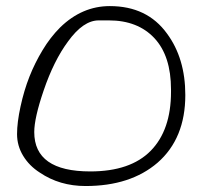

<svg xmlns="http://www.w3.org/2000/svg" viewBox="-20 -621 671 643"><path d="M113.3 -43Q78.1 -65.4 57.6 -99.1Q37.1 -132.8 37.1 -171.9Q37.1 -210.9 48.8 -264.6Q60.5 -318.4 78.6 -364.3Q96.7 -410.2 122.6 -453.1Q148.4 -496.1 181.6 -529.3Q254.9 -600.6 347.7 -600.6Q472.7 -600.6 539.1 -508.8Q600.6 -425.8 600.6 -302.7Q600.6 -157.2 507.8 -76.2Q417 2 266.6 2Q179.7 2 113.3 -43ZM94.7 -178.7Q94.7 -46.9 282.2 -46.9Q417 -46.9 484.9 -116.2Q552.7 -185.5 552.7 -313.5Q552.7 -317.4 552.7 -321.3Q552.7 -433.6 497.1 -493.2Q441.4 -552.7 344.7 -552.7Q334 -552.7 325.7 -552.7Q317.4 -552.7 310.5 -552.7Q258.8 -552.7 208 -482.4Q160.2 -418 126 -317.4Q94.7 -225.6 94.7 -178.7Z"/></svg>

Font: Architects Daughter
Style: Regular
Weight: 400
Designer: Kimberly Geswein
Foundry: Kimberly Geswein
Version: Version 1.003 2010